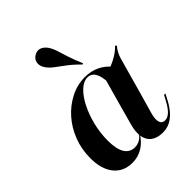

<svg xmlns="http://www.w3.org/2000/svg" viewBox="-196 -776 894 894"><g transform="rotate(-45 251.0 -329.0)"><path d="M151.6 11.3Q93.5 11.3 60.5 -29.4Q27.4 -70.2 27.4 -142.7Q27.4 -200.8 47.2 -252.4Q66.9 -304 101.6 -343.1Q136.3 -382.3 181.5 -405.2Q226.6 -428.2 276.6 -428.2Q316.9 -428.2 350 -412.1Q383.1 -396 408.1 -363.7L336.3 -328.2Q335.5 -372.6 322.2 -395.6Q308.9 -418.5 283.9 -418.5Q258.1 -418.5 232.7 -394.8Q207.3 -371 187.1 -331Q166.9 -291.1 154.8 -242.3Q142.7 -193.5 142.7 -143.5Q142.7 -87.1 160.1 -59.3Q177.4 -31.5 210.5 -31.5Q228.2 -31.5 243.5 -40.3Q258.9 -49.2 271 -66.9L273.4 -63.7Q250.8 -26.6 220.2 -7.7Q189.5 11.3 151.6 11.3ZM296.8 -208.1 339.5 -361.3Q385.5 -371.8 421.4 -389.9Q457.3 -408.1 479.8 -432.3L485.5 -425Q478.2 -417.7 473 -409.3Q467.7 -400.8 462.9 -389.9Q458.1 -379 454 -363.7L410.5 -208.1ZM375.8 -86.3Q367.7 -55.6 373.4 -38.3Q379 -21 398.4 -21Q415.3 -21 431.5 -35.9Q447.6 -50.8 463.7 -80.6L479 -108.9H487.9L470.2 -75Q456.5 -50 439.1 -30.2Q421.8 -10.5 400 0.8Q378.2 12.1 349.2 12.1Q314.5 11.3 293.1 -4.4Q271.8 -20.2 266.5 -50Q261.3 -79.8 272.6 -120.2L296.8 -208.1H410.5ZM310.5 -476.6Q279.8 -508.1 253.6 -527.4Q227.4 -546.8 207.7 -561.7Q187.9 -576.6 176.6 -593.5Q163.7 -612.9 166.1 -631.5Q168.5 -650 184.7 -661.3Q202.4 -673.4 220.2 -669Q237.9 -664.5 252.4 -645.2Q263.7 -629 271.4 -605.6Q279 -582.3 288.7 -551.2Q298.4 -520.2 316.1 -479.8Z"/></g></svg>

Font: Playfair 144pt
Style: Bold Italic
Weight: 700
Italic angle: -15.6°
Designer: Claus Eggers Sørensen
Foundry: Claus Eggers Sørensen
Version: Version 2.203